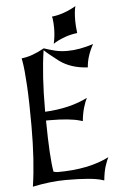

<svg xmlns="http://www.w3.org/2000/svg" viewBox="-62 -992 641 1035"><g transform="rotate(-5 258.5 -475.0)"><path d="M253.9 -20.5Q170.4 -20.5 73.2 0Q84 -71.8 89.1 -153.1Q94.2 -234.4 94.2 -327.1Q94.2 -459 89.1 -546.9Q84 -634.8 76.2 -677.7L73.2 -694.3Q103 -697.8 132.6 -708.3Q162.1 -718.8 196.3 -737.8Q227.1 -727.5 256.3 -720.2Q285.6 -712.9 323.2 -712.9Q387.2 -712.9 463.4 -737.8Q427.7 -673.3 424.3 -614.7Q333.5 -619.6 272.5 -664.1Q243.2 -686.5 223.9 -702.4Q204.6 -718.3 194.8 -728Q174.3 -593.8 174.3 -405.3V-396.5Q309.1 -403.3 404.8 -451.7Q395 -433.1 385.5 -401.1Q376 -369.1 372.1 -328.6L358.9 -332.5Q303.2 -349.1 194.3 -349.1H174.8Q176.8 -148.9 190.9 -70.8Q205.6 -66.9 213.9 -66.9Q381.8 -66.9 492.2 -123Q483.4 -106 473.9 -76.9Q464.4 -47.9 459.5 0L446.8 -3.9Q393.6 -20.5 253.9 -20.5ZM252.4 -757.3Q261.7 -798.3 261.7 -841.3Q261.7 -867.7 258.3 -894L255.4 -904.3Q319.3 -911.1 386.2 -949.7Q378.4 -921.4 378.4 -870.1Q378.4 -843.3 383.3 -804.2Q348.1 -800.3 315.9 -788.6Q273.4 -772.9 252.4 -757.3Z"/></g></svg>

Font: MedievalSharp
Style: Regular
Weight: 500
Version: Version 1.0